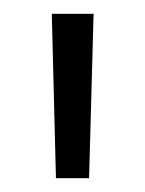

<svg xmlns="http://www.w3.org/2000/svg" viewBox="-20 -683 210 278"><path d="M109 -425H61L55 -663H115.5Z"/></svg>

Font: Anek Odia Light
Style: Regular
Weight: 300
Designer: Yesha Goshar & Mahesh Sahu (Odia), Yesha Goshar (Latin)
Foundry: Ek Type
Version: Version 1.003